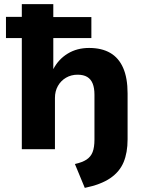

<svg xmlns="http://www.w3.org/2000/svg" viewBox="-20 -725 712 933"><path d="M392 188 344 72Q380 64 400.5 50.5Q421 37 430 14Q439 -9 439 -47V-265Q439 -297 430.5 -318.5Q422 -340 404 -351Q386 -362 357 -362Q326 -362 301 -347.5Q276 -333 261.5 -307.5Q247 -282 247 -249V0H86V-540H9V-643H86V-705H239V-642H424V-540H239V-389Q264 -437 309 -464.5Q354 -492 413 -492Q474 -492 515.5 -468Q557 -444 578.5 -395Q600 -346 600 -271V-48Q600 17 580.5 63.5Q561 110 515.5 141Q470 172 392 188Z"/></svg>

Font: Nunito Sans 8pt ExtraBold
Style: Regular
Weight: 800
Version: Version 3.101;gftools[0.9.27]